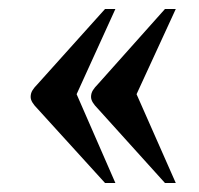

<svg xmlns="http://www.w3.org/2000/svg" viewBox="-20 -485 442 426"><path d="M236 -465 150 -276 236 -79H213L63 -244Q56 -251 52 -257.5Q48 -264 48 -270Q48 -278 52 -284.5Q56 -291 63 -298L213 -465ZM370 -465 283 -276 370 -79H346L197 -244Q190 -251 186 -257.5Q182 -264 182 -270Q182 -278 186 -284.5Q190 -291 197 -298L346 -465Z"/></svg>

Font: CAT Schmalfette Thannhaeuser
Style: Regular
Weight: 700
Designer: Peter Wiegel nach Herbert Thanhaeuser 1939/40
Foundry: CAT-Fonts, Peter Wiegel
Version: Version 1.000